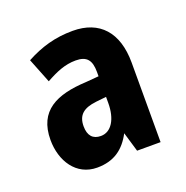

<svg xmlns="http://www.w3.org/2000/svg" viewBox="-77 -794 484 499"><g transform="rotate(-20 165.5 -544.0)"><path d="M173 -722C124 -722 84 -710 43 -688L70 -620C99 -636 124 -647 154 -647C185 -647 196 -632 196 -600V-588L160 -585C78 -581 22 -556 22 -475C22 -417 54 -366 112 -366C159 -366 188 -388 208 -426L224 -372H289V-592C289 -676 247 -722 173 -722ZM168 -528 196 -531V-514C196 -470 178 -440 149 -440C127 -440 115 -453 115 -479C115 -510 132 -524 168 -528Z"/></g></svg>

Font: Noto Sans Devanagari ExtraCondensed
Style: Bold
Weight: 700
Width: 2
Designer: Jelle Bosma - Monotype Design Team
Foundry: Monotype Imaging Inc.
Version: Version 2.004